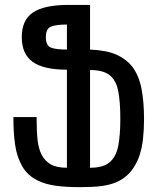

<svg xmlns="http://www.w3.org/2000/svg" viewBox="-20 -749 642 783"><path d="M306.6 14.2Q247.1 14.2 206.3 8.3Q165.5 2.4 136.2 -11.7Q92.8 -32.2 70.8 -70.6Q48.8 -108.9 41.7 -158.4Q34.7 -208 34.7 -262.2V-271.5H129.4V-262.2Q129.4 -210 133.5 -175.8Q137.7 -141.6 149.9 -117.7Q162.6 -92.8 186.8 -78.9Q210.9 -64.9 252.9 -64.9V-464.8Q156.7 -464.8 112.8 -497.1Q68.8 -529.3 68.8 -597.2Q68.8 -630.9 79.3 -655.8Q89.8 -680.7 113.3 -697.3Q159.2 -729 258.3 -729H347.2V-546.9Q414.1 -543.9 454.1 -526.4Q494.1 -508.8 518.6 -478Q546.4 -441.9 556.9 -387.9Q567.4 -334 567.4 -263.7Q567.4 -220.7 563.2 -182.6Q559.1 -144.5 547.9 -111.8Q536.6 -80.1 516.8 -54Q497.1 -27.8 466.3 -11.7Q438.5 3.4 397.5 9.3Q377 12.2 353 13.2Q329.1 14.2 306.6 14.2ZM252.9 -648.9Q207 -648.9 187 -640.1Q167 -631.3 167 -597.2Q167 -563.5 187 -555.2Q207 -546.9 252.9 -546.9ZM347.2 -64.9Q400.9 -64.9 427.2 -87.4Q453.6 -109.9 462.2 -154.1Q470.7 -198.2 470.7 -264.6Q470.7 -333.5 462.2 -377.4Q453.6 -421.4 427.2 -442.4Q400.9 -463.4 347.2 -463.4Z"/></svg>

Font: Vazir Code Hack
Style: Code-Hack
Weight: 400
Foundry: DejaVu fonts team - Redesigned by Saber Rastikerdar
Version: Version 1.1.2